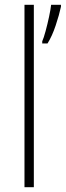

<svg xmlns="http://www.w3.org/2000/svg" viewBox="-20 -780 274 800"><path d="M121 0H82V-760H121ZM234 -752Q227 -719 212 -674Q197 -629 178 -599H156V-608Q162 -621 170 -650.5Q178 -680 184.5 -710.5Q191 -741 193 -760H234Z"/></svg>

Font: Noto Sans Ethiopic SemiCondensed ExtraLight
Style: Regular
Weight: 200
Width: 4
Designer: Monotype Design Team
Foundry: Monotype Imaging Inc.
Version: Version 2.102; ttfautohint (v1.8.4.7-5d5b)